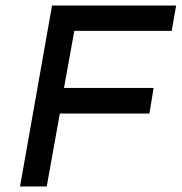

<svg xmlns="http://www.w3.org/2000/svg" viewBox="-20 -670 653 690"><path d="M613 -650 597 -559H247L210 -354H532L517 -262H195L148 0H52L167 -650Z"/></svg>

Font: Overused Grotesk Medium
Style: Italic
Weight: 500
Italic angle: -10°
Version: Version 0.003